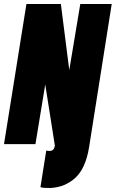

<svg xmlns="http://www.w3.org/2000/svg" viewBox="-37 -720 578 959"><path d="M-17 0 95 -700H267L309 -370L364 -700H521L408 15Q391 120 340 167.5Q289 215 215 219Q203 219 189 218.5Q175 218 165 215L194 32Q200 34 213 34Q221 34 227.5 28.5Q234 23 237 7L189 -298L140 0Z"/></svg>

Font: Georama Condensed Black
Style: Italic
Weight: 900
Width: 3
Italic angle: -9°
Designer: Jean-Baptiste Levee
Foundry: Production Type
Version: Version 1.000